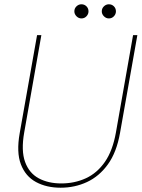

<svg xmlns="http://www.w3.org/2000/svg" viewBox="-20 -864 661 896"><path d="M263 12Q197 12 148 -14.5Q99 -41 77.5 -97Q56 -153 72 -243L153 -700H173L93 -246Q78 -161 97 -108.5Q116 -56 160.5 -32Q205 -8 266 -8Q328 -8 380.5 -32Q433 -56 469.5 -108.5Q506 -161 521 -246L601 -700H621L540 -243Q524 -153 483.5 -97Q443 -41 386 -14.5Q329 12 263 12ZM360 -778Q347 -778 337 -788Q327 -798 327 -811Q327 -825 337 -834.5Q347 -844 360 -844Q374 -844 383.5 -834.5Q393 -825 393 -811Q393 -798 383.5 -788Q374 -778 360 -778ZM488 -778Q475 -778 465 -788Q455 -798 455 -811Q455 -825 465 -834.5Q475 -844 488 -844Q502 -844 511.5 -834.5Q521 -825 521 -811Q521 -798 511.5 -788Q502 -778 488 -778Z"/></svg>

Font: DM Sans 24pt Thin
Style: Italic
Weight: 250
Italic angle: -10°
Designer: Colophon Foundry, Jonny Pinhorn
Foundry: Colophon Foundry
Version: Version 4.004;gftools[0.9.30]